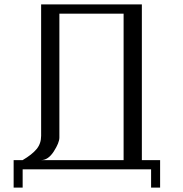

<svg xmlns="http://www.w3.org/2000/svg" viewBox="-20 -770 831 873"><path d="M83 -42Q126 -67.4 146.5 -92.3Q167 -117.2 167 -152.3V-750H625V-42H708V83H667V0H83V83H42V-42ZM167 -42H542V-708H250V-144.5Q250 -121.1 224.6 -81.5Q199.2 -42 167 -42Z"/></svg>

Font: okolaks
Style: Regular
Weight: 500
Version: Version 000.6.0